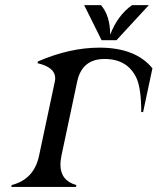

<svg xmlns="http://www.w3.org/2000/svg" viewBox="-20 -734 619 754"><path d="M310.5 -713.9H376.5Q412.6 -672.4 412.6 -597.7Q442.4 -674.3 498.5 -713.9H564.5L437.5 -576.2H378.9ZM24.4 0 25.9 -7.3Q113.8 -29.8 133.3 -122.1L195.3 -413.6Q196.8 -420.4 196.8 -426.8Q196.8 -469.7 127.4 -485.8L128.9 -492.7Q253.9 -546.9 370.6 -546.9Q512.2 -546.9 578.6 -465.8L542 -293.9H534.7Q534.7 -386.2 516.1 -427.2Q481 -502.4 390.6 -502.4Q302.2 -502.4 283.2 -414.1L221.2 -122.1Q217.3 -103 217.3 -87.4Q217.3 -24.9 279.8 -7.3L278.3 0Z"/></svg>

Font: Modern Antiqua
Style: Book Oblique
Weight: 400
Italic angle: -12°
Designer: Wojciech Kalinowski "wmk69" (wmk69@o2.pl)
Foundry: Wojciech Kalinowski "wmk69" (wmk69@o2.pl)
Version: Version 3.1.0; 2021-05-28